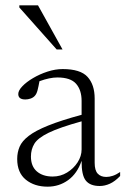

<svg xmlns="http://www.w3.org/2000/svg" viewBox="-20 -690 470 720"><path d="M354 7.5Q318 7.5 301.8 -12.8Q285.5 -33 286 -87Q269.5 -39 235.5 -14.5Q201.5 10 158.5 10Q109 10 76.8 -16.2Q44.5 -42.5 44.5 -94Q44.5 -118.5 53.5 -139.8Q62.5 -161 87.8 -180.5Q113 -200 160.8 -219.2Q208.5 -238.5 286 -259.5V-311.5Q286 -352.5 265.2 -376Q244.5 -399.5 195 -399.5Q166.5 -399.5 128 -385.5Q124.5 -366 120.8 -351.5Q117 -337 110 -330Q104 -323.5 94.2 -320.2Q84.5 -317 75 -317Q48.5 -317 48.5 -337.5Q48.5 -350.5 63.8 -366.5Q79 -382.5 104 -397.2Q129 -412 158.2 -421.5Q187.5 -431 215 -431Q281.5 -431 308.2 -401.8Q335 -372.5 335 -320.5V-79.5Q335 -51 346.5 -38.8Q358 -26.5 378.5 -26.5Q390.5 -26.5 403.2 -30.8Q416 -35 430.5 -45V-30Q411.5 -10 392.2 -1.2Q373 7.5 354 7.5ZM96 -103Q96 -66.5 118.2 -47.2Q140.5 -28 177.5 -28Q207 -28 231.5 -43Q256 -58 271 -81.2Q286 -104.5 286 -129.5V-235Q203 -212 162.5 -192.2Q122 -172.5 109 -151.2Q96 -130 96 -103ZM214.5 -504.5H192.5L52.5 -662V-670H122.5Z"/></svg>

Font: Newsreader Text Light
Style: Regular
Weight: 300
Designer: Hugues Gentile
Foundry: Production Type
Version: Version 1.002